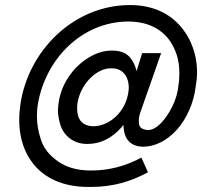

<svg xmlns="http://www.w3.org/2000/svg" viewBox="-20 -730 799 759"><path d="M211 -318C210 -310 209 -301 209 -293C209 -275 213 -255 219 -235C232 -195 269 -162 321 -161C322 -161 323 -161 325 -161C358 -161 388 -170 416 -188C436 -201 453 -217 468 -236C468 -229 469 -222 470 -215C475 -178 497 -153 541 -150C542 -150 544 -150 545 -150C592 -150 639 -173 679 -217C718 -261 746 -322 754 -390C757 -408 759 -426 759 -443C759 -485 751 -548 707 -609C663 -670 593 -710 494 -710C272 -710 93 -531 61 -320C58 -299 56 -278 56 -258C56 -212 63 -147 108 -87C153 -27 228 9 329 9C332 9 335 9 338 9C429 9 498 -13 565 -49L539 -107C474 -72 408 -56 342 -56C339 -56 337 -56 334 -56C283 -57 241 -69 208 -93C175 -116 153 -144 142 -177C131 -210 126 -241 126 -270C126 -286 127 -303 130 -320C160 -495 302 -645 489 -645C568 -644 622 -613 654 -565C686 -516 689 -469 689 -439C689 -423 688 -407 685 -390C681 -346 661 -302 636 -267C611 -232 586 -216 566 -216C563 -216 560 -216 557 -217C527 -221 529 -242 529 -252C529 -255 529 -259 529 -262C530 -271 533 -281 536 -289L617 -520H542L520 -449C515 -470 506 -489 493 -504C478 -521 457 -529 428 -530C426 -530 424 -530 422 -530C391 -530 361 -521 330 -502C269 -465 220 -397 211 -318ZM286 -320C296 -394 359 -460 418 -460C419 -460 420 -460 421 -460C474 -460 489 -416 489 -385C489 -380 489 -375 488 -370C478 -284 408 -231 350 -231C349 -231 348 -231 347 -231C292 -233 285 -275 285 -301C285 -307 285 -314 286 -320Z"/></svg>

Font: Jost
Style: Italic
Weight: 400
Italic angle: -5°
Version: Version 3.710